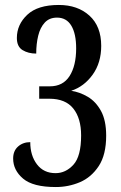

<svg xmlns="http://www.w3.org/2000/svg" viewBox="-20 -744 486 774"><path d="M205 10Q113 10 73 -24Q33 -58 33 -105Q33 -136 53 -153.5Q73 -171 102 -171Q102 -117 129 -81.5Q156 -46 204 -46Q245 -46 276 -80Q307 -114 307 -198Q307 -267 275.5 -306.5Q244 -346 179 -346H138V-396H181Q234 -396 260.5 -437.5Q287 -479 287 -549Q287 -608 267.5 -640.5Q248 -673 210 -673Q179 -673 160.5 -653Q142 -633 134 -600Q126 -567 126 -528Q94 -528 71 -542Q48 -556 48 -591Q48 -645 90 -684.5Q132 -724 217 -724Q293 -724 340.5 -681Q388 -638 388 -559Q388 -491 353.5 -443Q319 -395 267 -378Q301 -373 333.5 -354Q366 -335 387 -297Q408 -259 408 -197Q408 -120 378 -74.5Q348 -29 302 -9.5Q256 10 205 10Z"/></svg>

Font: Noto Serif Lao ExtraCondensed Medium
Style: Regular
Weight: 500
Width: 2
Designer: Monotype Design Team
Foundry: Monotype Imaging Inc.
Version: Version 2.003; ttfautohint (v1.8.4.7-5d5b)